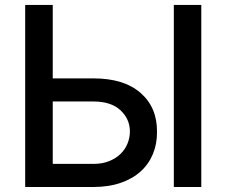

<svg xmlns="http://www.w3.org/2000/svg" viewBox="-20 -747 904 767"><path d="M80.6 -727.3H190.7V-433.9H353Q474.8 -433.9 541.2 -376.1Q608 -318.2 607.2 -220.5Q607.6 -171.9 590.7 -131.4Q573.9 -90.9 541.2 -61.6Q508.5 -32.3 461.1 -16.2Q413.7 0 353 0H80.6ZM674.4 0V-727.3H784.1V0ZM353 -92.3Q388.1 -92.3 415.5 -103.2Q442.8 -114 461.3 -131.9Q479.8 -149.9 489.3 -173.3Q498.9 -196.7 498.9 -221.9Q498.9 -271.3 461.3 -306.5Q423.7 -341.6 353 -341.6H190.7V-92.3Z"/></svg>

Font: Inter P Medium
Style: Regular
Weight: 500
Designer: Rasmus Andersson
Foundry: rsms
Version: Version 3.018;git-588b23468